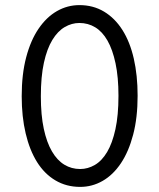

<svg xmlns="http://www.w3.org/2000/svg" viewBox="-20 -726 624 752"><path d="M294 6Q240 6 197 -19.5Q154 -45 125 -91.5Q96 -138 80.5 -203.5Q65 -269 65 -349Q65 -435 82.5 -501.5Q100 -568 131 -613.5Q162 -659 203 -682.5Q244 -706 291 -706Q345 -706 387.5 -680.5Q430 -655 459.5 -608.5Q489 -562 504 -496.5Q519 -431 519 -351Q519 -265 501.5 -198.5Q484 -132 453.5 -86.5Q423 -41 382 -17.5Q341 6 294 6ZM294 -64Q324 -64 351.5 -80Q379 -96 399.5 -130.5Q420 -165 432 -219.5Q444 -274 444 -351Q444 -424 432.5 -478Q421 -532 401 -567Q381 -602 353 -619Q325 -636 291 -636Q261 -636 233.5 -620Q206 -604 185 -569.5Q164 -535 152 -480.5Q140 -426 140 -349Q140 -275 151.5 -221.5Q163 -168 183.5 -133Q204 -98 232 -81Q260 -64 294 -64Z"/></svg>

Font: Tilda Sans
Style: Regular
Weight: 400
Designer: ParaType Ltd
Foundry: ParaType Ltd
Version: Version 1.009